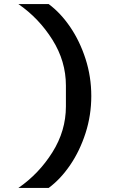

<svg xmlns="http://www.w3.org/2000/svg" viewBox="-20 -780 640 938"><path d="M218 138H70Q170 69 236 -36Q302 -141 302 -260V-362Q302 -481 236 -586Q170 -691 70 -760H218Q276 -717 323 -648Q370 -579 398 -492Q426 -405 426 -311Q426 -217 398 -130Q370 -43 323 26Q276 95 218 138Z"/></svg>

Font: iA Writer Quattro V
Style: Regular
Weight: 400
Designer: Mike Abbink, Paul van der Laan, Pieter van Rosmalen, Oliver Reichenstein
Foundry: Information Architects Inc.
Version: Version 2.000